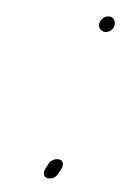

<svg xmlns="http://www.w3.org/2000/svg" viewBox="-39 -478 305 472"><g transform="rotate(5 113.5 -242.0)"><path d="M88 -60C86 -55 85 -50 86 -46C89 -34 110 -34 119 -48L127 -62C129 -67 131 -71 130 -76C128 -92 104 -88 96 -75ZM189 -428C187 -418 195 -408 205 -408C216 -408 224 -415 227 -426C229 -436 223 -447 212 -447C201 -447 192 -439 189 -428Z"/></g></svg>

Font: Stray Cat
Style: UltExtObl
Weight: 400
Version: Version 1.0